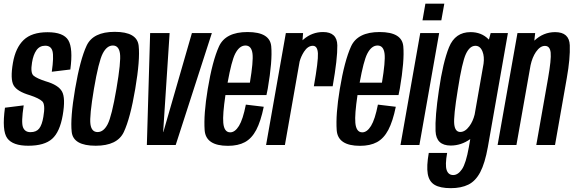

<svg xmlns="http://www.w3.org/2000/svg" viewBox="-21 -774 3062 1025"><path d="M130 4Q47 4 17.8 -36Q-11.5 -76 5.5 -199L105.5 -211.5Q91.5 -120.5 101.8 -94.5Q112 -68.5 141.5 -68.5Q173 -68.5 188.2 -88Q203.5 -107.5 210.5 -150.5Q222 -216 204.8 -232.8Q187.5 -249.5 139 -265.5Q70.5 -285.5 51.8 -318.2Q33 -351 48 -438.5Q62 -519 105.2 -560.5Q148.5 -602 233 -602Q318 -602 343.8 -559Q369.5 -516 354.5 -403L255.5 -391Q267 -471.5 259.2 -500.8Q251.5 -530 220.5 -530Q190.5 -530 173.5 -505.8Q156.5 -481.5 150 -440.5Q140.5 -384.5 158.5 -369.8Q176.5 -355 223 -340Q290.5 -320.5 310 -285.5Q329.5 -250.5 314 -159.5Q298.5 -69.5 257.2 -32.8Q216 4 130 4Z M490 4Q370 4 361.8 -69.8Q353.5 -143.5 380 -299.5Q407 -457 441.5 -530.5Q476 -604 591.5 -604Q711 -604 719.2 -530Q727.5 -456 701 -299.5Q674.5 -142.5 640 -69.2Q605.5 4 490 4ZM500 -69Q532 -69 553.8 -111Q575.5 -153 600.5 -299.5Q625.5 -445.5 619.5 -488.2Q613.5 -531 581.5 -531Q549.5 -531 527.5 -488.5Q505.5 -446 480.5 -299.5Q456 -153.5 461.8 -111.2Q467.5 -69 500 -69Z M763 0 780.5 -597.5H884.5L850 -69H851L1003.5 -597.5H1110L917 0Z M1196 4.5Q1077.5 4.5 1071.5 -79Q1065.5 -162.5 1088 -298.5Q1113 -449 1148 -526Q1183 -603 1300.5 -603Q1420 -603 1427 -526.8Q1434 -450.5 1408.5 -301Q1405 -282 1401.5 -266.5H1182.5Q1167 -162 1171 -118.5Q1175.5 -67.5 1208 -67.5Q1233.5 -67.5 1254.8 -102Q1276 -136.5 1291.5 -215.5L1387 -204Q1371 -126 1347 -80.5Q1323 -35 1286.5 -15.2Q1250 4.5 1196 4.5ZM1194 -332.5H1313Q1332 -446.5 1327 -487.5Q1321.5 -531 1289.5 -531Q1257 -531 1234.5 -487Q1215 -448.5 1194 -332.5Z M1654.5 -313.5Q1678.5 -448.5 1676.2 -489Q1674 -529.5 1649 -529.5Q1622.5 -529.5 1602 -498Q1585.5 -472 1578.5 -445.5L1500 0H1399.5L1505 -597.5H1597L1594 -559Q1596.5 -561 1599 -563.5Q1645 -603 1703.5 -603Q1778.5 -603 1779.8 -532Q1781 -461 1755 -313.5Z M1901 4.5Q1782.5 4.5 1776.5 -79Q1770.5 -162.5 1793 -298.5Q1818 -449 1853 -526Q1888 -603 2005.5 -603Q2125 -603 2132 -526.8Q2139 -450.5 2113.5 -301Q2110 -282 2106.5 -266.5H1887.5Q1872 -162 1876 -118.5Q1880.5 -67.5 1913 -67.5Q1938.5 -67.5 1959.8 -102Q1981 -136.5 1996.5 -215.5L2092 -204Q2076 -126 2052 -80.5Q2028 -35 1991.5 -15.2Q1955 4.5 1901 4.5ZM1899 -332.5H2018Q2037 -446.5 2032 -487.5Q2026.5 -531 1994.5 -531Q1962 -531 1939.5 -487Q1920 -448.5 1899 -332.5Z M2117 0 2222.5 -597.5H2323.5L2218 0ZM2250 -754.5H2351L2335 -665.5H2234.5Z M2385.5 230.5Q2329 230.5 2299.2 212.8Q2269.5 195 2262.5 154Q2255.5 113 2268 42.5H2366Q2354.5 107 2363.5 133.8Q2372.5 160.5 2398.5 160.5Q2424 160.5 2445.2 129.5Q2466.5 98.5 2482 11.5L2489.5 -31.5Q2441 3 2385 3Q2307.5 3 2304.2 -74.2Q2301 -151.5 2322 -291.5Q2343.5 -441.5 2376.2 -522Q2409 -602.5 2491 -602.5Q2549 -602.5 2586.5 -565Q2587.5 -563.5 2589 -562.5L2598.5 -597.5H2690.5L2583.5 10.5Q2568 97 2543 144.8Q2518 192.5 2479.5 211.5Q2441 230.5 2385.5 230.5ZM2560.5 -434Q2565.5 -472 2555 -498.5Q2543 -529.5 2517 -529.5Q2487 -529.5 2466.5 -486.5Q2446 -443.5 2423 -295.5Q2399.5 -152 2404 -110.8Q2408.5 -69.5 2436 -69.5Q2462 -69.5 2484.5 -100Q2504 -126 2513 -163Z M2635.5 0 2741.5 -597.5H2836L2831.5 -557Q2880 -602.5 2942.5 -602.5Q3018 -602.5 3020.8 -532.5Q3023.5 -462.5 3005 -358L2942 0H2842L2905 -357Q2922.5 -457 2918.8 -493Q2915 -529 2888 -529Q2862.5 -529 2840 -496.5Q2820.5 -467.5 2811.5 -426L2736 0Z"/></svg>

Font: Anybody Condensed Medium
Style: Italic
Weight: 500
Width: 3
Italic angle: -10°
Designer: Tyler Finck
Foundry: Etcetera Type Company
Version: Version 1.010; ttfautohint (v1.8.3) -l 8 -r 50 -G 200 -x 14 